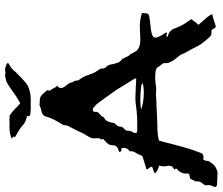

<svg xmlns="http://www.w3.org/2000/svg" viewBox="-90 -796 876 755"><g transform="rotate(-90 347.5 -418.0)"><path d="M417 -322.8V-324.7L371.6 -398.4L364.7 -408.2L357.9 -417.5L338.9 -444.3L319.3 -470.7Q316.4 -475.1 310.5 -480.5L299.8 -489.7Q298.8 -490.2 295.9 -490.7Q293.5 -490.7 292 -490.2Q289.6 -490.2 288.1 -488.8Q286.6 -487.8 286.6 -486.3L285.6 -482.4V-478Q285.6 -472.7 283.7 -470.2L278.3 -464.4L272 -459Q265.6 -452.6 264.2 -447.3Q252.9 -441.4 248 -431.6L245.1 -422.9L242.7 -413.6L242.2 -410.2L241.2 -406.7Q239.7 -402.8 237.3 -400.9Q227.5 -393.6 227.5 -381.8V-381.3Q227.5 -375 219.7 -367.7Q211.4 -360.4 211.4 -354V-352.5Q211.4 -339.8 204.1 -330.6Q202.6 -328.6 202.6 -324.7L203.6 -321.3V-317.9L209 -316.4L213.4 -315.9H238.8L264.2 -316.4Q292 -317.9 314 -321.3Q326.7 -323.2 340.3 -323.2L377.9 -321.8L397 -320.8L416.5 -319.8ZM346.7 -290.5Q353.5 -290 359.9 -290Q383.3 -290 397.9 -294.4Q396.5 -297.9 391.1 -299.3L386.2 -300.3L380.9 -300.8L360.8 -302.7L340.3 -303.7H330.6Q311.5 -303.7 294.9 -300.8Q317.9 -292 346.7 -290.5ZM507.8 -346.7 509.3 -346.2 510.3 -345.7 524.4 -320.3Q538.1 -303.7 568.8 -303.7Q574.7 -303.7 581.5 -304.2L606 -305.2Q613.3 -305.7 620.6 -305.7Q647.9 -305.7 674.3 -297.4L672.9 -278.8Q671.9 -270 658.2 -268.1Q639.2 -265.1 623.5 -263.7Q584 -260.3 578.6 -249.5Q577.6 -247.6 577.6 -245.1Q577.6 -236.8 586.9 -219.7L591.3 -212.4L596.2 -205.6L596.7 -202.6L597.7 -201.2V-198.7Q589.8 -200.2 584 -201.2Q580.6 -199.7 580.6 -197.8Q581.5 -196.3 584.5 -195.3Q606.9 -189 613.8 -168.5Q624.5 -137.7 645 -111.3L647.5 -106.9L650.4 -101.6Q645 -98.1 640.6 -90.3L636.7 -84.5Q634.3 -81.5 631.3 -79.1L629.9 -77.6L627.4 -76.7Q631.3 -70.8 638.2 -63L649.9 -49.8Q665 -33.2 669.9 -21.5L645 -14.2L621.6 -6.8Q616.2 -8.3 612.8 -14.2L610.8 -19.5Q608.4 -22.5 606 -23.9H594.7Q591.8 -23.9 589.8 -24.4Q584 -26.4 578.6 -32.7Q549.8 -63 537.6 -91.3Q534.7 -98.1 528.3 -108.4L519 -125.5L515.6 -131.8L513.2 -138.2Q510.7 -146 501 -157.2Q477.1 -184.1 477.1 -202.6Q477.1 -205.1 477.5 -207.5Q478 -208.5 478 -209Q478 -210.4 477.1 -211.9L474.6 -216.3L468.8 -224.1Q464.8 -228.5 463.4 -231.9Q460 -241.2 443.4 -244.1Q434.6 -245.1 424.8 -245.1H418L405.8 -244.6L392.6 -243.2L384.3 -241.7Q378.9 -241.2 375.5 -241.2Q367.2 -242.2 357.9 -242.2Q351.1 -242.2 344.2 -241.7L328.1 -240.7L312.5 -240.2L274.9 -238.3L238.3 -236.8H222.2L205.1 -235.8Q186.5 -234.4 172.9 -230.5L167.5 -211.9L157.7 -173.8L147.5 -135.7L137.7 -103L126 -70.8L124.5 -66.4L121.6 -61.5Q117.7 -55.2 107.9 -55.2Q103.5 -55.2 98.1 -56.2L94.7 -49.8Q92.8 -46.4 92.8 -43.9Q93.3 -42.5 93.3 -41Q93.3 -37.1 90.8 -32.7L86.9 -27.8L84 -22.5Q72.3 -5.4 47.9 0Q37.6 -0.5 22.5 -1L-2.4 -2Q-9.8 -4.9 -9.8 -10.3Q-9.8 -12.7 -7.8 -16.1Q-2.4 -25.4 -2.4 -35.6Q-2.4 -39.1 -2.9 -42Q-3.4 -43.5 -3.4 -44.9Q-3.4 -48.8 -1.5 -51.8L1.5 -55.7L4.9 -60.1Q9.3 -65.4 10.7 -68.8Q11.7 -71.8 12.2 -77.1V-85.4L11.7 -85L20 -101.6L22.9 -107.9Q25.4 -108.4 30.8 -109.4L35.2 -110.4L41.5 -111.8L43 -116.7Q43.5 -118.7 43.5 -119.6Q43.5 -121.1 43 -122.1V-125.5Q43 -139.2 53.7 -153.3L57.6 -156.2L61.5 -160.2Q62.5 -161.6 62.5 -163.1Q62.5 -166 59.1 -168.5V-170.4Q73.7 -177.2 73.7 -189.5V-194.3L72.3 -199.7Q71.3 -207 71.3 -210.4Q71.3 -222.7 74.7 -229.5L64.5 -232.9Q58.6 -234.9 55.2 -236.8Q52.2 -238.3 49.3 -241.2L43.9 -246.1L48.3 -250Q68.4 -255.4 69.8 -258.3V-259.3Q69.8 -262.7 62 -272.9L60.5 -275.9L60.1 -277.3L58.6 -279.3L80.1 -285.6L100.6 -292Q113.8 -294.9 114.3 -300.8Q116.2 -305.7 119.1 -311.5L124.5 -321.8Q130.9 -331.5 130.9 -339.4Q130.9 -340.8 130.4 -342.8V-344.7L132.3 -346.7Q144 -354.5 144 -368.7Q144 -373 143.1 -377.9H137.7Q133.8 -377.9 132.3 -378.4Q130.4 -379.4 127.4 -384.8L128.9 -386.7Q129.9 -387.7 130.4 -387.7Q154.3 -394.5 154.3 -410.2V-415.5Q154.3 -428.2 170.4 -441.9L174.3 -445.3L177.2 -448.2Q179.2 -450.2 179.2 -451.7Q179.2 -453.6 177.2 -455.6L176.8 -456.5V-457.5Q182.1 -462.9 182.1 -470.7V-478L181.2 -484.9V-486.3Q181.2 -495.1 187.5 -505.9L193.4 -516.1L199.7 -525.9L209 -545.9L214.4 -557.6L220.7 -569.3L225.1 -578.1L229.5 -586.4Q233.4 -594.7 233.4 -601.6V-604L234.4 -606.9L235.8 -609.9Q259.8 -647 268.1 -676.8Q271 -688.5 289.6 -692.9Q294.4 -693.8 301.3 -695.8L306.6 -698.2L313.5 -700.2L319.3 -699.7L326.7 -699.2L340.8 -698.2Q350.1 -693.8 357.9 -685.1L364.3 -677.7Q367.2 -673.8 370.1 -670.9Q371.1 -670.4 371.1 -668.5L369.6 -664.1L368.7 -662.6V-660.2Q371.6 -657.2 374 -653.3L377.9 -645.5Q382.3 -635.3 388.7 -630.9L389.6 -631.3Q379.4 -625 379.4 -615.7Q379.4 -607.9 387.2 -598.1L391.6 -592.8L395.5 -587.4Q399.4 -581.5 400.9 -575.7L402.3 -570.3L405.8 -565.4Q408.7 -559.6 408.7 -555.2V-552.2Q408.7 -547.9 412.6 -543Q420.9 -532.7 427.2 -518.6L431.6 -505.4L436.5 -492.7Q438 -487.3 442.4 -480.5L450.2 -468.3L453.1 -463.9Q455.6 -461.4 455.6 -459.5L456.1 -455.6V-451.2Q457 -445.8 458 -442.9Q459.5 -440.4 463.4 -436.5L466.3 -433.1L468.8 -429.7L471.7 -421.4L473.1 -413.1L475.6 -403.3L478.5 -393.6Q482.4 -382.8 492.2 -376Q494.6 -375 495.6 -372.1V-369.6L497.1 -367.2ZM465.8 -832.5Q477.5 -828.6 477.5 -824.7Q477.5 -821.8 471.2 -818.8Q459 -813 449.2 -802.2L441.4 -793Q437 -788.1 432.6 -784.7L420.4 -772.5L401.4 -755.4Q397 -751.5 392.1 -748.5Q369.1 -734.4 329.6 -734.4Q323.2 -734.4 316.9 -734.9Q311 -734.4 304.7 -734.4Q298.8 -734.4 292.5 -734.9Q275.9 -735.4 271.5 -738.3Q268.6 -740.2 268.6 -743.7Q268.6 -746.1 269.5 -749L265.6 -750L260.7 -751.5Q254.9 -752.9 251.5 -754.4Q238.3 -760.3 234.4 -764.6Q228 -771.5 214.8 -779.8L202.6 -787.1L190.4 -793.9Q188 -795.4 187 -796.4Q186 -797.4 186 -798.3Q186 -798.8 186.5 -798.8Q188.5 -800.3 188.5 -801.8Q188.5 -802.7 187 -804.2L180.2 -809.1Q198.2 -818.4 227.5 -818.4Q233.9 -818.4 240.7 -817.9Q246.6 -818.4 252.9 -818.4Q262.2 -818.4 271.5 -817.4Q282.7 -810.5 296.4 -797.4L307.1 -786.6Q313.5 -780.3 319.3 -775.9Q337.9 -786.1 346.7 -792L372.1 -809.6Q387.2 -820.8 398.9 -827.1Q407.7 -832.5 429.7 -835.9L434.1 -835L438.5 -833.5Q442.9 -834.5 453.1 -835.9L459.5 -834.5Z"/></g></svg>

Font: Kurland
Style: Regular
Weight: 400
Designer: GGBot
Version: 0.22